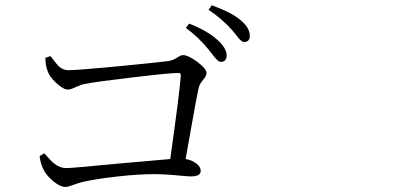

<svg xmlns="http://www.w3.org/2000/svg" viewBox="-20 -788 1540 745"><path d="M233.4 -62.5Q213.9 -62.5 186.5 -85Q161.1 -106.4 150.4 -127Q136.7 -152.3 133.8 -182.6L152.3 -193.4Q153.3 -191.4 156.2 -188.5Q177.7 -163.1 190.4 -153.3Q212.9 -135.7 236.3 -135.7Q257.8 -135.7 439.5 -153.3Q592.8 -167 640.6 -170.9Q676.8 -427.7 681.6 -494.1Q682.6 -504.9 671.9 -504.9Q639.6 -504.9 500 -488.3Q357.4 -471.7 306.6 -461.9Q296.9 -460 276.4 -451.2Q253.9 -440.4 244.1 -440.4Q225.6 -440.4 197.3 -466.8Q170.9 -492.2 165 -511.7Q156.2 -533.2 156.2 -563.5L175.8 -570.3Q179.7 -565.4 186.5 -556.6Q202.1 -536.1 210.9 -528.3Q226.6 -515.6 245.1 -515.6Q279.3 -515.6 433.6 -530.3Q576.2 -543.9 630.9 -550.8Q649.4 -552.7 668.9 -565.4Q681.6 -574.2 690.4 -574.2Q710 -574.2 745.6 -547.9Q781.2 -521.5 781.2 -503.9Q781.2 -493.2 767.6 -477.5Q753.9 -460.9 751 -448.2Q744.1 -418.9 718.8 -275.4Q706.1 -206.1 700.2 -170.9Q724.6 -167 741.7 -153.8Q758.8 -140.6 758.8 -125Q758.8 -103.5 720.7 -103.5Q709 -103.5 679.7 -106.4Q621.1 -112.3 576.2 -112.3Q518.6 -112.3 438.5 -103.5Q367.2 -95.7 319.3 -85.9Q292 -81.1 263.7 -70.3Q243.2 -62.5 233.4 -62.5ZM835.9 -547.9Q825.2 -547.9 800.8 -581.1Q793.9 -588.9 791 -593.8Q751 -643.6 701.2 -679.7L713.9 -696.3Q785.2 -668.9 826.2 -630.9Q859.4 -600.6 859.4 -573.2Q859.4 -547.9 835.9 -547.9ZM926.8 -625Q916 -625 898.4 -649.4Q886.7 -664.1 879.9 -671.9Q841.8 -714.8 789.1 -750L801.8 -767.6Q880.9 -738.3 913.1 -710Q949.2 -680.7 949.2 -649.4Q949.2 -625 926.8 -625Z"/></svg>

Font: Bpmf Zihi Box R
Style: R
Weight: 400
Foundry: But Ko
Version: Version 1.320